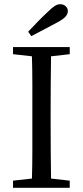

<svg xmlns="http://www.w3.org/2000/svg" viewBox="-20 -894 395 914"><path d="M114 -743Q137 -767 159.5 -790.5Q182 -814 206 -836Q227 -857 240.5 -865.5Q254 -874 267 -874Q282 -874 292.5 -864.5Q303 -855 303 -841Q303 -828 292.5 -815.5Q282 -803 254 -788Q223 -771 192 -755Q161 -739 129 -722ZM42 -636V-670H312V-636L223 -626Q222 -563 221.5 -494.5Q221 -426 221 -359V-312Q221 -246 221.5 -177Q222 -108 223 -44L312 -34V0H42V-34L132 -44Q134 -108 134 -176.5Q134 -245 134 -312V-359Q134 -425 134 -493.5Q134 -562 132 -626Z"/></svg>

Font: Source Serif 4 Subhead
Style: Regular
Weight: 400
Designer: Frank Grießhammer
Foundry: Adobe Systems Incorporated
Version: Version 4.004;hotconv 1.0.117;makeotfexe 2.5.65602